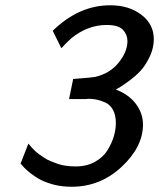

<svg xmlns="http://www.w3.org/2000/svg" viewBox="-20 -692 604 729"><path d="M58.1 -70.8 87.9 -147Q87.9 -147 91.8 -142.1Q95.7 -137.2 99.9 -132.6Q104 -127.9 111.6 -120.4Q119.1 -112.8 127.7 -106.9Q136.2 -101.1 147.2 -93.5Q158.2 -85.9 171.1 -80.6Q184.1 -75.2 198.5 -70.1Q212.9 -64.9 231 -62.5Q249 -60.1 268.1 -60.1Q309.1 -60.1 340.6 -77.6Q372.1 -95.2 388.4 -122.1Q404.8 -148.9 412.4 -175Q419.9 -201.2 419.9 -225.1Q419.9 -254.9 408.9 -274.9Q397.9 -294.9 379.4 -303Q360.8 -311 346.4 -314Q332 -316.9 316.9 -316.9Q314 -316.9 310.5 -316.4Q307.1 -315.9 306.2 -315.9H242.2L257.8 -392.1Q333 -397.9 340.8 -399.9Q397.9 -413.1 430.9 -454.6Q463.9 -496.1 463.9 -536.1Q463.9 -560.1 447 -578.6Q430.2 -597.2 384.8 -597.2Q313 -597.2 251 -546.9Q231 -528.8 212.9 -508.8L180.2 -575.2Q280.3 -672.4 398.9 -671.9Q469.7 -671.9 516.8 -636Q564 -600.1 564 -543Q564 -509.8 548.6 -477.3Q533.2 -444.8 514.6 -424.3Q496.1 -403.8 470.9 -385.5Q445.8 -367.2 435.8 -361.1Q425.8 -355 419.9 -352.1Q469.7 -333 496.3 -297.1Q522.9 -261.2 522.9 -219.2Q522.9 -134.3 441.9 -58.6Q360.8 17.1 252 17.1Q233.9 17.1 217 15.1Q200.2 13.2 186 9.5Q171.9 5.9 158.4 1Q145 -3.9 135 -9Q125 -14.2 114.5 -21Q104 -27.8 97.4 -33Q90.8 -38.1 83 -44.9Q75.2 -51.8 72 -55.4Q68.8 -59.1 64 -64.5Q59.1 -69.8 58.1 -70.8Z"/></svg>

Font: CMU Bright
Style: SemiBoldOblique
Weight: 600
Italic angle: -12°
Version: Version 0.7.0